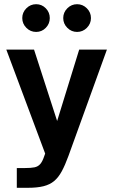

<svg xmlns="http://www.w3.org/2000/svg" viewBox="-20 -732 539 914"><path d="M60 162V68H98Q128 68 144.5 64.5Q161 61 171.5 49Q182 37 190 13L195 -1L10 -496H142L252 -156L357 -496H489L306 10Q290 54 274 83.5Q258 113 237.5 130Q217 147 187 154.5Q157 162 113 162ZM347 -580Q320 -580 300.5 -599.5Q281 -619 281 -646Q281 -673 300.5 -692.5Q320 -712 347 -712Q374 -712 393.5 -692.5Q413 -673 413 -646Q413 -619 393.5 -599.5Q374 -580 347 -580ZM152 -580Q125 -580 105.5 -599.5Q86 -619 86 -646Q86 -673 105.5 -692.5Q125 -712 152 -712Q179 -712 198 -692.5Q217 -673 217 -646Q217 -619 198 -599.5Q179 -580 152 -580Z"/></svg>

Font: Atkinson Hyperlegible Next SemiBold
Style: Regular
Weight: 600
Designer: Elliott Scott, Megan Eiswerth, Linus Boman, Theodore Petrosky, Letters from Sweden
Foundry: Applied Design Works, Letters from Sweden
Version: Version 2.001